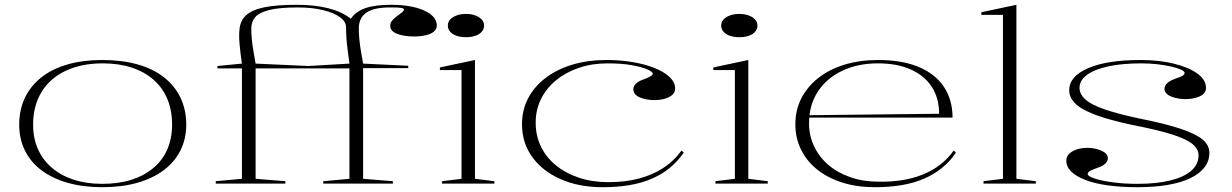

<svg xmlns="http://www.w3.org/2000/svg" viewBox="-20 -765 5133 800"><path d="M406 -515Q487 -515 552 -497Q617 -479 662.5 -443.5Q708 -408 732 -358Q756 -308 756 -246Q756 -186 731.5 -137.5Q707 -89 661 -55Q615 -21 551 -3Q487 15 406 15Q327 15 263 -3Q199 -21 153.5 -55Q108 -89 84 -137.5Q60 -186 60 -246Q60 -308 84 -358Q108 -408 153.5 -443.5Q199 -479 263 -497Q327 -515 406 -515ZM408 -501Q319 -501 253.5 -470Q188 -439 153 -381.5Q118 -324 118 -246Q118 -189 138 -144Q158 -99 195.5 -66.5Q233 -34 286.5 -16.5Q340 1 406 1Q474 1 527.5 -16Q581 -33 619.5 -65.5Q658 -98 677.5 -143.5Q697 -189 697 -246Q697 -305 677.5 -352Q658 -399 620 -432.5Q582 -466 528.5 -483.5Q475 -501 408 -501Z M879 0V-10L988 -20V-480H886V-490L988 -500Q981 -547 978 -583.5Q975 -620 978 -643Q981 -679 1005.5 -701.5Q1030 -724 1081 -734.5Q1132 -745 1216 -745Q1292 -745 1348.5 -730.5Q1405 -716 1442 -687Q1462 -717 1502 -731Q1542 -745 1610 -745Q1652 -745 1686.5 -739Q1721 -733 1746.5 -721.5Q1772 -710 1786 -694.5Q1800 -679 1800 -659Q1800 -644 1788 -633.5Q1776 -623 1754 -618Q1732 -613 1704 -613Q1664 -613 1635 -624Q1606 -635 1606 -657Q1606 -670 1614.5 -680Q1623 -690 1634.5 -698Q1646 -706 1654.5 -713Q1663 -720 1663 -725Q1663 -730 1652 -732Q1641 -734 1611 -734Q1540 -735 1507.5 -713Q1475 -691 1475 -646Q1475 -627 1477 -604Q1479 -581 1483.5 -554.5Q1488 -528 1493 -500L1681 -491V-481H1493V-20L1617 -10V0H1327V-10L1436 -20V-480H1045V-20L1169 -10V0ZM1265 -490 1436 -500Q1432 -531 1428.5 -557Q1425 -583 1423.5 -606Q1422 -629 1422 -649Q1423 -674 1397 -693Q1371 -712 1325.5 -723Q1280 -734 1221 -734Q1145 -734 1102.5 -723.5Q1060 -713 1043.5 -693.5Q1027 -674 1027 -646Q1027 -627 1029 -604Q1031 -581 1035.5 -554.5Q1040 -528 1045 -500Z M1921 -610Q1899 -610 1882 -616Q1865 -622 1855.5 -633Q1846 -644 1846 -658Q1846 -673 1855.5 -683.5Q1865 -694 1882 -700.5Q1899 -707 1921 -707Q1944 -707 1961 -700.5Q1978 -694 1987.5 -683.5Q1997 -673 1997 -658Q1997 -644 1987.5 -633Q1978 -622 1961 -616Q1944 -610 1921 -610ZM1822 0V-10L1903 -20V-473H1813V-484L1959 -515V-20L2040 -10V0Z M2491 15Q2392 15 2316 -18.5Q2240 -52 2197.5 -111Q2155 -170 2155 -247Q2155 -307 2180.5 -355.5Q2206 -404 2253 -440Q2300 -476 2364.5 -495.5Q2429 -515 2507 -515Q2564 -515 2615 -506.5Q2666 -498 2706.5 -482Q2747 -466 2770 -444Q2793 -422 2793 -396Q2793 -380 2781 -369.5Q2769 -359 2749.5 -353.5Q2730 -348 2707 -348Q2671 -348 2645 -359.5Q2619 -371 2619 -394Q2619 -406 2630.5 -417Q2642 -428 2664 -435Q2700 -449 2700 -457Q2700 -466 2677 -476Q2654 -486 2612 -493.5Q2570 -501 2512 -501Q2447 -501 2392.5 -482.5Q2338 -464 2297.5 -431Q2257 -398 2234.5 -353Q2212 -308 2212 -254Q2212 -199 2234 -154Q2256 -109 2296.5 -76Q2337 -43 2392.5 -24.5Q2448 -6 2515 -6Q2585 -6 2642 -21Q2699 -36 2743.5 -65Q2788 -94 2820 -138L2829 -129Q2803 -92 2770 -65Q2737 -38 2695 -20Q2653 -2 2602 6.5Q2551 15 2491 15Z M3060 -610Q3038 -610 3021 -616Q3004 -622 2994.5 -633Q2985 -644 2985 -658Q2985 -673 2994.5 -683.5Q3004 -694 3021 -700.5Q3038 -707 3060 -707Q3083 -707 3100 -700.5Q3117 -694 3126.5 -683.5Q3136 -673 3136 -658Q3136 -644 3126.5 -633Q3117 -622 3100 -616Q3083 -610 3060 -610ZM2961 0V-10L3042 -20V-473H2952V-484L3098 -515V-20L3179 -10V0Z M3639 -515Q3739 -515 3808 -486Q3877 -457 3913 -403Q3949 -349 3949 -275H3351V-285L3893 -291Q3893 -356 3862.5 -403Q3832 -450 3775 -475.5Q3718 -501 3638 -501Q3554 -501 3489 -470Q3424 -439 3387.5 -383Q3351 -327 3351 -251Q3351 -199 3372.5 -154.5Q3394 -110 3432 -77.5Q3470 -45 3523.5 -26.5Q3577 -8 3641 -8Q3693 -7 3739.5 -14.5Q3786 -22 3825.5 -38Q3865 -54 3897.5 -79Q3930 -104 3954 -138L3963 -129Q3938 -92 3904.5 -65Q3871 -38 3829 -20Q3787 -2 3736 6.5Q3685 15 3625 15Q3550 15 3489 -4.5Q3428 -24 3384.5 -59Q3341 -94 3317.5 -142Q3294 -190 3294 -247Q3294 -307 3319 -355.5Q3344 -404 3389.5 -440Q3435 -476 3498.5 -495.5Q3562 -515 3639 -515Z M4215 -20 4296 -10V0H4078V-10L4159 -20V-703H4069V-714L4215 -745Z M4720 15Q4652 15 4597 7.5Q4542 0 4503 -15Q4464 -30 4443.5 -50Q4423 -70 4423 -96Q4423 -113 4435 -124.5Q4447 -136 4467 -142.5Q4487 -149 4510 -149Q4532 -149 4551.5 -143.5Q4571 -138 4583.5 -129Q4596 -120 4596 -106Q4596 -94 4586 -84Q4576 -74 4559 -68Q4533 -59 4522.5 -53Q4512 -47 4512 -40Q4512 -31 4540 -21.5Q4568 -12 4615 -5.5Q4662 1 4719 1Q4799 1 4856 -13Q4913 -27 4943.5 -53.5Q4974 -80 4974 -118Q4974 -144 4948.5 -165Q4923 -186 4863 -205Q4803 -224 4700 -244Q4601 -265 4543 -287Q4485 -309 4460 -334Q4435 -359 4435 -389Q4435 -447 4514 -481Q4593 -515 4733 -515Q4809 -515 4870.5 -500Q4932 -485 4968.5 -459Q5005 -433 5005 -398Q5005 -382 4992.5 -372Q4980 -362 4960.5 -357Q4941 -352 4920 -352Q4903 -352 4887.5 -355Q4872 -358 4859.5 -363Q4847 -368 4839.5 -376.5Q4832 -385 4832 -395Q4832 -421 4877 -437Q4899 -444 4907.5 -449.5Q4916 -455 4916 -461Q4916 -468 4900.5 -475Q4885 -482 4858.5 -488Q4832 -494 4800.5 -497.5Q4769 -501 4736 -501Q4656 -501 4598 -488.5Q4540 -476 4509 -453Q4478 -430 4478 -399Q4478 -373 4502 -351Q4526 -329 4580.5 -310Q4635 -291 4724 -272Q4835 -250 4899 -228.5Q4963 -207 4991 -183.5Q5019 -160 5019 -128Q5019 -94 4998.5 -67.5Q4978 -41 4939.5 -22.5Q4901 -4 4845.5 5.5Q4790 15 4720 15Z"/></svg>

Font: Kalnia SemiExpanded ExtraLight
Style: Regular
Weight: 250
Width: 6
Designer: Frida Medrano
Foundry: Frida Medrano
Version: Version 1.105